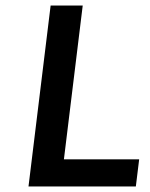

<svg xmlns="http://www.w3.org/2000/svg" viewBox="-20 -674 542 694"><path d="M83 0H471L483 -98H211L279 -654H163Z"/></svg>

Font: Falling Sky
Style: Obl
Weight: 400
Designer: Paul D. Hunt
Foundry: Adobe Systems Incorporated
Version: Version 1.02